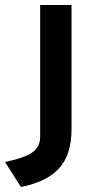

<svg xmlns="http://www.w3.org/2000/svg" viewBox="-81 -531 384 765"><path d="M2.5 214 -61 114.5Q18 98 48.5 75.8Q79 53.5 79 14V-511H204V-17Q204 84.5 155 139Q106 193.5 2.5 214Z"/></svg>

Font: Undotted
Style: Bold
Weight: 700
Designer: Delve Withrington, Dave Bailey, Thomas Jockin
Foundry: Delve Fonts LLC
Version: Version 4.000